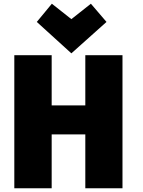

<svg xmlns="http://www.w3.org/2000/svg" viewBox="-20 -1000 767 1033"><path d="M439 -433V-703H639V13H439V-277H258V13H57V-703H258V-433ZM259 -980 364 -897 469 -980 553 -882 364 -713 178 -882Z"/></svg>

Font: Repo Black
Style: Regular
Weight: 900
Designer: Stefan Peev
Foundry: Context Ltd
Version: Version 1.502